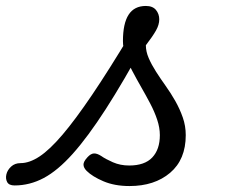

<svg xmlns="http://www.w3.org/2000/svg" viewBox="-197 -606 767 645"><path d="M-148 17Q-167 17 -173 5.5Q-179 -6 -175.5 -20.5Q-172 -35 -159.5 -46.5Q-147 -58 -128 -58Q-98 -58 -64 -80.5Q-30 -103 13 -153.5Q56 -204 112.5 -287.5Q169 -371 243 -494L292 -468Q218 -332 158 -239Q98 -146 47.5 -89.5Q-3 -33 -50 -8Q-97 17 -148 17ZM238 19Q188 19 150.5 3Q113 -13 94 -32Q84 -42 83.5 -52.5Q83 -63 97 -78Q108 -90 118.5 -90.5Q129 -91 143 -82Q157 -72 182 -61Q207 -50 237 -50Q289 -50 314.5 -77Q340 -104 340 -152Q340 -177 331 -204Q322 -231 307.5 -258.5Q293 -286 277.5 -313Q262 -340 247.5 -367.5Q233 -395 224.5 -420Q216 -445 216 -468Q216 -527 235 -556.5Q254 -586 293 -586Q316 -586 327 -572.5Q338 -559 338 -541Q338 -523 327 -503.5Q316 -484 293 -454Q293 -433 302.5 -411Q312 -389 327 -365.5Q342 -342 359.5 -317.5Q377 -293 392 -266.5Q407 -240 417 -211.5Q427 -183 427 -152Q427 -70 374.5 -25.5Q322 19 238 19Z"/></svg>

Font: Playwrite NO
Style: Regular
Weight: 400
Designer: Veronika Burian, José Scaglione
Foundry: TypeTogether
Version: Version 1.002